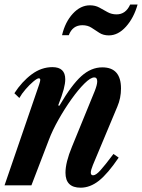

<svg xmlns="http://www.w3.org/2000/svg" viewBox="-26 -838 642 868"><path d="M338.5 10.5Q270 10.5 270 -57Q270 -104 299.5 -175L402.5 -427Q413.5 -455 413.5 -470Q413.5 -488 400.5 -488Q383.5 -488 355.8 -460.5Q328 -433 297 -389.5Q266 -346 238.5 -297.2Q211 -248.5 195 -206L116 0H-5.5L151 -456Q153.5 -464.5 154.8 -469Q156 -473.5 156 -476.5Q156 -484 149.5 -484Q142 -484 124.8 -469.5Q107.5 -455 89.8 -434.5Q72 -414 61.5 -395L39 -416.5Q73 -469 117 -501.8Q161 -534.5 211 -534.5Q269 -534.5 269 -479.5Q269 -461 262 -434.2Q255 -407.5 237 -361.5L242.5 -360Q297.5 -454 341.8 -493.8Q386 -533.5 436.5 -533.5Q521 -533.5 521 -438Q521 -394.5 504.5 -356L394 -92Q384.5 -68.5 384.5 -57.5Q384.5 -45.5 395 -45.5Q407.5 -45.5 427.5 -67.5Q447.5 -89.5 487 -142L510.5 -125.5Q461.5 -53 421.5 -21.2Q381.5 10.5 338.5 10.5ZM466 -678Q441 -678 423.2 -689.5Q405.5 -701 388 -712.5Q370.5 -724 346.5 -724Q302 -724 285 -679H254.5Q268.5 -738.5 303.2 -776.2Q338 -814 380.5 -814Q404.5 -814 423.2 -803.8Q442 -793.5 460.2 -783.2Q478.5 -773 501 -773Q542.5 -773 562.5 -817.5H596Q579 -757 543.5 -717.5Q508 -678 466 -678Z"/></svg>

Font: Libre Caslon Condensed Bold
Style: Italic
Weight: 700
Italic angle: -22.583°
Designer: Pablo Impallari, Rodrigo Fuenzalida, Katja Schimmel, Ertekin Erdin
Foundry: Pablo Impallari, Rodrigo Fuenzalida
Version: Version 2.000; ttfautohint (v1.8.4.7-5d5b);gftools[0.9.33]